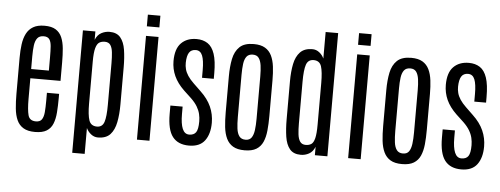

<svg xmlns="http://www.w3.org/2000/svg" viewBox="-59 -1050 3518 1350"><g transform="rotate(5 1699.5 -375.0)"><path d="M214.4 8.8Q163.1 8.8 132.3 -9.8Q101.6 -28.3 86.2 -62.5Q70.8 -96.7 66.2 -143.8Q61.5 -190.9 61.5 -248V-501Q61.5 -552.7 67.4 -596.4Q73.2 -640.1 89.8 -672.6Q106.4 -705.1 137.2 -723.1Q168 -741.2 217.3 -741.2Q267.6 -741.2 296.6 -722.9Q325.7 -704.6 339.8 -671.4Q354 -638.2 358.2 -593.5Q362.3 -548.8 362.3 -495.6V-364.7H149.4V-218.3Q149.4 -142.1 159.7 -104Q169.9 -65.9 214.4 -65.9Q243.7 -65.9 256.1 -84.2Q268.6 -102.5 271.5 -136Q274.4 -169.4 274.4 -215.8V-272.9H360.4V-245.1Q360.4 -188.5 356.9 -142.1Q353.5 -95.7 339.8 -61.8Q326.2 -27.8 296.4 -9.5Q266.6 8.8 214.4 8.8ZM149.4 -429.7H274.4V-522.9Q274.4 -569.8 272 -601.8Q269.5 -633.8 257.6 -650.4Q245.6 -667 217.8 -667Q187.5 -667 172.9 -648.4Q158.2 -629.9 153.8 -596.7Q149.4 -563.5 149.4 -519Z M488.3 131.8V-732.4H576.2V-673.3Q591.3 -709.5 618.9 -723.9Q646.5 -738.3 675.8 -738.3Q727.5 -738.3 753.4 -707Q779.3 -675.8 787.8 -621.8Q796.4 -567.9 796.4 -499V-235.4Q796.4 -166.5 785.6 -111.1Q774.9 -55.7 745.4 -23.4Q715.8 8.8 658.2 8.8Q631.3 8.8 609.1 -9Q586.9 -26.9 576.2 -50.8V131.8ZM646 -66.9Q683.6 -67.4 696 -104.7Q708.5 -142.1 708.5 -226.1V-519.5Q708.5 -563.5 704.8 -596.4Q701.2 -629.4 688.5 -647.7Q675.8 -666 648.4 -666Q626 -666 609.9 -656Q593.8 -646 585 -614.5Q576.2 -583 576.2 -519V-222.7Q576.2 -143.1 589.4 -105Q602.5 -66.9 646 -66.9Z M933.6 0V-732.4H1022V0ZM933.6 -799.8V-882.3H1022V-799.8Z M1301.3 9.8Q1223.6 9.8 1185.3 -39.6Q1147 -88.9 1147 -200.7V-259.3H1233.4V-206.5Q1233.4 -139.2 1248.5 -103.3Q1263.7 -67.4 1295.9 -67.4Q1329.1 -67.4 1344 -88.6Q1358.9 -109.9 1358.9 -165.5Q1358.9 -191.9 1352.8 -217.8Q1346.7 -243.7 1331.3 -269.5Q1315.9 -295.4 1287.6 -322.8L1234.4 -372.6Q1186.5 -418.5 1164.1 -468Q1141.6 -517.6 1141.6 -573.2Q1141.6 -659.2 1181.9 -700.2Q1222.2 -741.2 1290.5 -741.2Q1335.9 -741.2 1368.4 -720Q1400.9 -698.7 1417.7 -648.9Q1434.6 -599.1 1434.6 -512.7V-473.1H1351.6V-527.3Q1351.6 -595.7 1337.9 -629.6Q1324.2 -663.6 1291.5 -663.6Q1258.8 -663.6 1244.1 -640.1Q1229.5 -616.7 1228.5 -568.8Q1228 -545.9 1233.9 -523.4Q1239.7 -501 1254.9 -477.8Q1270 -454.6 1296.9 -428.7L1348.6 -378.9Q1400.4 -330.1 1424.1 -276.9Q1447.8 -223.6 1447.8 -164.1Q1447.8 -84.5 1412.4 -37.4Q1377 9.8 1301.3 9.8Z M1693.8 8.8Q1642.6 8.8 1611.8 -9.5Q1581.1 -27.8 1564.9 -61.8Q1548.8 -95.7 1543.7 -142.3Q1538.6 -189 1538.6 -246.1V-499.5Q1538.6 -568.4 1549.8 -623Q1561 -677.7 1594.5 -709.5Q1627.9 -741.2 1693.8 -741.2Q1743.7 -741.2 1773.9 -723.1Q1804.2 -705.1 1820.1 -672.1Q1835.9 -639.2 1841.3 -595.2Q1846.7 -551.3 1846.7 -499.5V-246.1Q1846.7 -189.9 1842 -143.6Q1837.4 -97.2 1822.3 -63Q1807.1 -28.8 1776.4 -10Q1745.6 8.8 1693.8 8.8ZM1693.8 -65.9Q1722.2 -65.9 1735.8 -85.2Q1749.5 -104.5 1754.2 -139.2Q1758.8 -173.8 1758.8 -219.7V-518.1Q1758.8 -562.5 1754.2 -595.7Q1749.5 -628.9 1735.8 -647.7Q1722.2 -666.5 1693.8 -666.5Q1664.1 -666.5 1649.7 -647.7Q1635.3 -628.9 1630.9 -595.7Q1626.5 -562.5 1626.5 -518.1V-219.7Q1626.5 -173.8 1630.9 -139.2Q1635.3 -104.5 1649.9 -85.2Q1664.6 -65.9 1693.8 -65.9Z M2090.3 5.9Q2038.1 5.9 2012.2 -25.6Q1986.3 -57.1 1978 -111.6Q1969.7 -166 1969.7 -234.4V-502.9Q1969.7 -570.8 1980.7 -624.8Q1991.7 -678.7 2021.7 -710Q2051.8 -741.2 2107.4 -741.2Q2134.8 -741.2 2156.7 -723.9Q2178.7 -706.5 2189.5 -682.1V-869.6H2277.8V0H2189.5V-59.1Q2174.8 -23.4 2147.7 -8.8Q2120.6 5.9 2090.3 5.9ZM2119.1 -66.4Q2142.1 -66.4 2158 -76.9Q2173.8 -87.4 2181.9 -119.6Q2189.9 -151.9 2189.9 -215.8V-509.8Q2189.9 -588.9 2177.5 -627.2Q2165 -665.5 2122.1 -665.5Q2083.5 -665 2070.8 -627.7Q2058.1 -590.3 2058.1 -506.8V-213.9Q2058.1 -169.4 2062 -136.2Q2065.9 -103 2079.1 -84.7Q2092.3 -66.4 2119.1 -66.4Z M2424.3 0V-732.4H2512.7V0ZM2424.3 -799.8V-882.3H2512.7V-799.8Z M2805.2 8.8Q2753.9 8.8 2723.1 -9.5Q2692.4 -27.8 2676.3 -61.8Q2660.2 -95.7 2655 -142.3Q2649.9 -189 2649.9 -246.1V-499.5Q2649.9 -568.4 2661.1 -623Q2672.4 -677.7 2705.8 -709.5Q2739.3 -741.2 2805.2 -741.2Q2855 -741.2 2885.3 -723.1Q2915.5 -705.1 2931.4 -672.1Q2947.3 -639.2 2952.6 -595.2Q2958 -551.3 2958 -499.5V-246.1Q2958 -189.9 2953.4 -143.6Q2948.7 -97.2 2933.6 -63Q2918.5 -28.8 2887.7 -10Q2856.9 8.8 2805.2 8.8ZM2805.2 -65.9Q2833.5 -65.9 2847.2 -85.2Q2860.8 -104.5 2865.5 -139.2Q2870.1 -173.8 2870.1 -219.7V-518.1Q2870.1 -562.5 2865.5 -595.7Q2860.8 -628.9 2847.2 -647.7Q2833.5 -666.5 2805.2 -666.5Q2775.4 -666.5 2761 -647.7Q2746.6 -628.9 2742.2 -595.7Q2737.8 -562.5 2737.8 -518.1V-219.7Q2737.8 -173.8 2742.2 -139.2Q2746.6 -104.5 2761.2 -85.2Q2775.9 -65.9 2805.2 -65.9Z M3223.1 9.8Q3145.5 9.8 3107.2 -39.6Q3068.8 -88.9 3068.8 -200.7V-259.3H3155.3V-206.5Q3155.3 -139.2 3170.4 -103.3Q3185.5 -67.4 3217.8 -67.4Q3251 -67.4 3265.9 -88.6Q3280.8 -109.9 3280.8 -165.5Q3280.8 -191.9 3274.7 -217.8Q3268.6 -243.7 3253.2 -269.5Q3237.8 -295.4 3209.5 -322.8L3156.2 -372.6Q3108.4 -418.5 3085.9 -468Q3063.5 -517.6 3063.5 -573.2Q3063.5 -659.2 3103.8 -700.2Q3144 -741.2 3212.4 -741.2Q3257.8 -741.2 3290.3 -720Q3322.8 -698.7 3339.6 -648.9Q3356.4 -599.1 3356.4 -512.7V-473.1H3273.4V-527.3Q3273.4 -595.7 3259.8 -629.6Q3246.1 -663.6 3213.4 -663.6Q3180.7 -663.6 3166 -640.1Q3151.4 -616.7 3150.4 -568.8Q3149.9 -545.9 3155.8 -523.4Q3161.6 -501 3176.8 -477.8Q3191.9 -454.6 3218.8 -428.7L3270.5 -378.9Q3322.3 -330.1 3345.9 -276.9Q3369.6 -223.6 3369.6 -164.1Q3369.6 -84.5 3334.2 -37.4Q3298.8 9.8 3223.1 9.8Z"/></g></svg>

Font: AntonioLight
Style: Regular
Weight: 300
Designer: Vernon Adams
Foundry: Vernon Adams
Version: Version 1.002